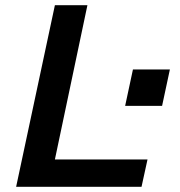

<svg xmlns="http://www.w3.org/2000/svg" viewBox="-20 -718 690 738"><path d="M42 0 191 -698H316L191 -105H547L524 0ZM461 -311 491 -451H633L603 -311Z"/></svg>

Font: Azeret Mono Thin Medium
Style: Italic
Weight: 500
Italic angle: -12°
Version: Version 1.002